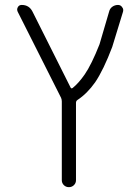

<svg xmlns="http://www.w3.org/2000/svg" viewBox="-20 -565 559 781"><path d="M266.6 -210Q269.5 -203.1 275.4 -207Q299.8 -226.6 324.2 -261.7Q352.5 -302.7 384.8 -384.8L423.8 -517.6Q426.8 -530.3 437 -537.6Q447.3 -544.9 460 -544.9Q470.7 -544.9 476.6 -536.1Q481.4 -530.3 481.4 -524.4Q481.4 -521.5 480.5 -517.6L436.5 -374Q401.4 -281.2 367.2 -230.5Q335 -184.6 294.9 -158.2Q289.1 -154.3 289.1 -146.5V168Q289.1 179.7 280.8 188Q272.5 196.3 260.3 196.3Q248 196.3 239.7 188Q231.4 179.7 231.4 168V-152.3Q231.4 -160.2 228.5 -167L51.8 -517.6Q49.8 -522.5 49.8 -526.4Q49.8 -531.2 52.7 -536.1Q57.6 -544.9 68.4 -544.9Q98.6 -544.9 112.3 -517.6Z"/></svg>

Font: Gen Jyuu Gothic Light
Style: Regular
Weight: 200
Designer: [Source Han Sans]
Ryoko NISHIZUKA  (kana & ideographs); Paul D. Hunt (Latin, Greek & Cyrillic); Wenlong ZHANG  (bopomofo
Version: Version 1.002.20150607